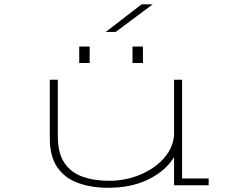

<svg xmlns="http://www.w3.org/2000/svg" viewBox="-20 -878 1140 910"><path d="M493 12Q412.5 12 350 -10.8Q287.5 -33.5 251.8 -85Q216 -136.5 216 -223V-500H254V-233Q254 -153 284.8 -106.8Q315.5 -60.5 370.8 -40.8Q426 -21 499 -21Q551 -21 602.8 -35.5Q654.5 -50 698.2 -78Q742 -106 770.8 -145.5Q799.5 -185 805 -235.5V-500H843V-32H969V0H805V-133.5Q765 -68 683.8 -28Q602.5 12 493 12ZM355.5 -657.5H405V-579.5H355.5ZM608 -657.5H657.5V-579.5H608ZM528 -726.5H481L651 -857.5H704Z"/></svg>

Font: Trispace Expanded Thin
Style: Regular
Weight: 100
Width: 7
Designer: Tyler Finck
Foundry: Etcetera Type Company
Version: Version 1.210; ttfautohint (v1.8.3)